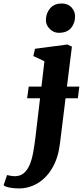

<svg xmlns="http://www.w3.org/2000/svg" viewBox="-140 -822 474 1100"><path d="M-31.5 257.5Q-59.5 257.5 -84.5 252.8Q-109.5 248 -119.5 239.5L-99.5 181Q-92.5 183 -78.8 185.2Q-65 187.5 -55.5 187.5Q-24 187.5 -3.5 170Q17 152.5 29.8 122.5Q42.5 92.5 49.8 53Q57 13.5 62.5 -30.5L89.5 -259H15.5L24.5 -326H97.5L114.5 -471L51 -501L60.5 -542.5L245.5 -567L272 -555L243.5 -326H314.5L306 -259H235.5L203.5 0.5Q193.5 82.5 160 139.8Q126.5 197 76.8 227.2Q27 257.5 -31.5 257.5ZM196.5 -634Q166 -634 143.5 -657.8Q121 -681.5 123 -711.5Q125 -749.5 148.5 -775.8Q172 -802 213.5 -802Q249.5 -802 270 -779.2Q290.5 -756.5 290 -728Q290 -689 267 -661.5Q244 -634 196.5 -634Z"/></svg>

Font: Merriweather 20pt ExtraBold
Style: Italic
Weight: 800
Italic angle: -7.8°
Version: Version 2.101